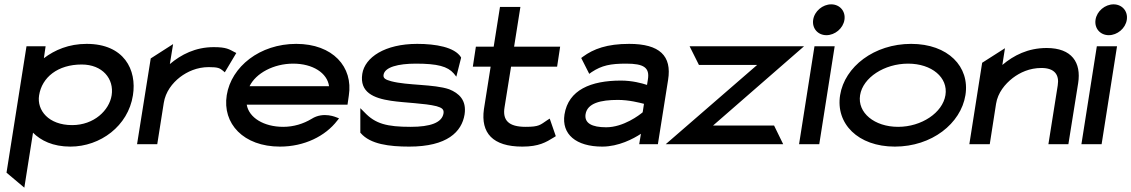

<svg xmlns="http://www.w3.org/2000/svg" viewBox="-20 -664 5209 884"><path d="M10 131 92 200 132 -53C168 -17 223 11 304 11C442 11 570 -84 592 -225C611 -343 551 -462 379 -462C297 -462 232 -434 182 -396L190 -451H102ZM160 -225C173 -308 246 -367 356 -367C452 -367 506 -301 494 -225C483 -156 413 -88 312 -88C204 -88 149 -156 160 -225Z M611 0H704L734 -190C742 -241 773 -281 809 -309C842 -334 887 -355 941 -355C985 -355 992 -350 1007 -338L1015 -331L1068 -420L1060 -424C1035 -437 1023 -447 964 -447C880 -447 814 -413 762 -369L777 -461L674 -395Z M1024 -226C1003 -95 1101 11 1269 11C1381 11 1478 -37 1533 -109L1541 -119L1531 -123C1530 -123 1470 -152 1415 -117C1377 -94 1332 -80 1284 -80C1195 -80 1126 -122 1116 -182H1580L1586 -224C1607 -356 1512 -462 1344 -462C1176 -462 1045 -357 1024 -226ZM1129 -267C1158 -327 1240 -371 1330 -371C1420 -371 1487 -328 1495 -267Z M1648 -324C1635 -239 1700 -212 1780 -200C1847 -190 1934 -189 1990 -175C2014 -168 2025 -161 2022 -142C2015 -99 1961 -80 1871 -80C1761 -80 1708 -94 1658 -147L1639 -166V-53L1641 -51C1685 0 1772 11 1864 11C2039 11 2106 -57 2119 -137C2129 -203 2093 -235 2048 -253C1978 -277 1856 -270 1781 -290C1756 -297 1743 -303 1746 -320C1752 -355 1813 -371 1895 -371C1995 -371 2041 -358 2069 -326L2081 -311L2103 -398L2102 -401C2073 -447 1986 -462 1901 -462C1752 -462 1660 -400 1648 -324Z M2157 -357H2239L2208 -161C2193 -52 2248 11 2385 11C2461 11 2494 -9 2531 -32L2539 -37L2511 -118L2500 -111C2467 -89 2463 -80 2400 -80C2322 -80 2293 -110 2303 -170L2333 -357H2545L2559 -449H2347L2376 -632H2282L2253 -449H2171Z M2579 -137C2565 -46 2632 11 2753 11C2828 11 2896 -25 2931 -48L2923 0H3009L3056 -296C3074 -407 3017 -462 2877 -462C2775 -462 2713 -439 2664 -403L2656 -397L2693 -324L2704 -332C2751 -363 2791 -371 2863 -371C2944 -371 2972 -353 2963 -298L2959 -273C2935 -281 2890 -293 2839 -293C2700 -293 2597 -250 2579 -137ZM2676 -138C2684 -189 2745 -204 2825 -204C2876 -204 2925 -191 2945 -186L2939 -147C2925 -135 2851 -78 2771 -78C2705 -78 2670 -97 2676 -138Z M3045 0H3586L3544 -86H3263L3682 -451H3155L3198 -365H3466Z M3724 -573C3718 -533 3746 -502 3785 -502C3824 -502 3862 -533 3868 -573C3874 -613 3846 -644 3807 -644C3768 -644 3730 -613 3724 -573ZM3659 0H3752L3823 -451H3730Z M3848 -226C3827 -95 3930 11 4100 11C4270 11 4404 -95 4425 -226C4446 -357 4345 -462 4175 -462C4005 -462 3869 -357 3848 -226ZM3940 -226C3953 -307 4052 -371 4161 -371C4270 -371 4346 -307 4333 -226C4320 -145 4223 -80 4115 -80C4006 -80 3927 -145 3940 -226Z M4443 0H4537L4566 -186C4574 -237 4607 -277 4643 -305C4676 -330 4720 -351 4775 -351C4835 -351 4858 -320 4850 -271L4807 0H4899L4944 -281C4959 -376 4915 -443 4799 -443C4713 -443 4647 -409 4595 -365L4607 -442L4502 -375Z M5024 -573C5018 -533 5046 -502 5085 -502C5124 -502 5162 -533 5168 -573C5174 -613 5146 -644 5107 -644C5068 -644 5030 -613 5024 -573ZM4959 0H5052L5123 -451H5030Z"/></svg>

Font: Charger Pro
Style: ExBdSuExtObl
Weight: 400
Designer: Jasper
Foundry: Cannot Into Space Fonts
Version: Version 1.09